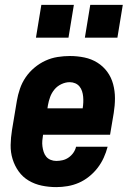

<svg xmlns="http://www.w3.org/2000/svg" viewBox="-20 -757 540 785"><path d="M210 8Q180 8 151 2Q122 -4 97.5 -18.5Q73 -33 56.5 -56Q40 -79 31.5 -106.5Q23 -134 23.5 -164Q24 -194 29 -225L49 -345Q53 -369 61.5 -394Q70 -419 85 -441Q100 -463 121 -480.5Q142 -498 166 -509Q190 -520 215.5 -524Q241 -528 266 -528Q266 -528 266 -528Q266 -528 266 -528Q296 -528 325 -522Q354 -516 378 -501Q402 -486 418.5 -463.5Q435 -441 442.5 -413Q450 -385 450 -355.5Q450 -326 445 -295L430 -206H156Q154 -194 153 -182Q152 -170 153.5 -158.5Q155 -147 158.5 -136Q162 -125 169 -116.5Q176 -108 187 -103.5Q198 -99 210 -99Q223 -99 236 -102Q249 -105 260.5 -113Q272 -121 280 -132.5Q288 -144 291 -157H420Q414 -134 404 -112Q394 -90 379 -70.5Q364 -51 344 -35Q324 -19 302 -9.5Q280 0 256.5 4Q233 8 210 8ZM174 -314H318Q320 -326 320.5 -338Q321 -350 320 -361.5Q319 -373 315.5 -384Q312 -395 305 -403.5Q298 -412 287.5 -416.5Q277 -421 265 -421Q248 -421 231 -413Q214 -405 202.5 -391Q191 -377 185 -360.5Q179 -344 176 -327ZM460 -603H327L349 -737H482ZM260 -603H127L149 -737H282Z"/></svg>

Font: Iosevka SS04 Heavy Oblique
Style: Regular
Weight: 900
Italic angle: -9°
Monospace: yes
Designer: Belleve Invis
Foundry: Belleve Invis
Version: Version 19.0.0; ttfautohint (v1.8.4)